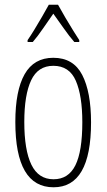

<svg xmlns="http://www.w3.org/2000/svg" viewBox="-20 -784 452 814"><path d="M366 -265Q366 10 207 10Q45 10 45 -267Q45 -400 84.5 -469.5Q124 -539 206 -539Q291 -539 328.5 -466.5Q366 -394 366 -265ZM83 -267Q83 -148 113 -86Q143 -24 207 -24Q270 -24 299.5 -83Q329 -142 329 -266Q329 -378 301.5 -441.5Q274 -505 206 -505Q141 -505 112 -443.5Q83 -382 83 -267ZM226 -764Q239 -740 257 -709.5Q275 -679 291.5 -652.5Q308 -626 316 -614V-606H295Q274 -630 250.5 -663.5Q227 -697 206 -726Q187 -699 163 -664Q139 -629 119 -606H97V-614Q109 -631 125.5 -658Q142 -685 158.5 -713.5Q175 -742 187 -764Z"/></svg>

Font: Noto Sans Arabic ExtCond ExtLt
Style: Regular
Weight: 200
Width: 2
Designer: Monotype Design Team, Nadine Chahine, Nizar Qandah and Khaled Hosny
Foundry: Monotype Imaging Inc.
Version: Version 2.012; ttfautohint (v1.8.4.7-5d5b)